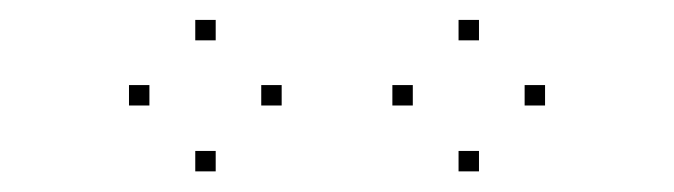

<svg xmlns="http://www.w3.org/2000/svg" viewBox="-20 -800 660 188"><path d="M255.8 -696.7V-716.7H235.8V-696.7ZM191.2 -760.5V-780.5H171.2V-760.5ZM126.3 -696.7V-716.7H106.3V-696.7ZM191.2 -632.2V-652.2H171.2V-632.2ZM513.7 -696.7V-716.7H493.7V-696.7ZM449 -760.5V-780.5H429V-760.5ZM384.2 -696.7V-716.7H364.2V-696.7ZM449 -632.2V-652.2H429V-632.2Z"/></svg>

Font: Monaspace Xenon Dots Var
Style: Regular
Weight: 400
Designer: Riley Cran and the Lettermatic Team
Version: Version 1.100 (Monaspace Xenon Dots)